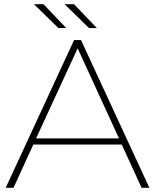

<svg xmlns="http://www.w3.org/2000/svg" viewBox="-20 -890 736 910"><path d="M294 -757 186 -870H141L257 -757ZM439 -757 331 -870H286L402 -757ZM651 0H688L364 -700H331L7 0H44L138 -205H557ZM151 -234 348 -661 544 -234Z"/></svg>

Font: Talent ExtraLight
Style: Regular
Weight: 200
Designer: Mike Powis
Version: Version 1.001;hotconv 1.0.109;makeotfexe 2.5.65596